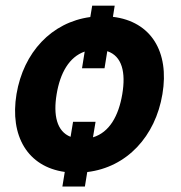

<svg xmlns="http://www.w3.org/2000/svg" viewBox="-20 -611 653 691"><path d="M392.8 -590.6H311.8L305 -549.7C165.5 -530.9 64.6 -422.6 39.4 -272.4C14.6 -121.8 79.2 -11 213.1 7.8L204.5 60.4H285.5L294 8.2C436.8 -8.9 539.4 -120.4 564.6 -272.4C590.2 -424.7 523.8 -533.7 386.4 -550.4ZM183.9 -272.4C196.4 -348 228.7 -405.9 284.8 -425.4L275.2 -365.4H356.2L366.1 -426.8C419.4 -409.1 433.2 -350.5 420.1 -272.4C407 -194.2 373.9 -134.6 314.6 -116.8L323.9 -172.6H242.9L234 -118.6C184.3 -138.1 171.2 -196.4 183.9 -272.4Z"/></svg>

Font: Magic Ui Pro
Style: Bold Italic
Weight: 700
Italic angle: -9.39999°
Designer: Stefan Endress, Andreas Faust
Version: Version 1.000;FEAKit 1.0